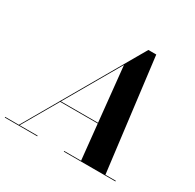

<svg xmlns="http://www.w3.org/2000/svg" viewBox="-212 -946 1147 1127"><g transform="rotate(30 362.0 -382.5)"><path d="M-47.5 -4.5H45.5L484 -765H537.5L632 -4.5H702.5V0H352.5V-4.5H467L442.5 -242.5H188L50.5 -4.5H172.5V0H-47.5ZM404 -617 190.5 -247H442Z"/></g></svg>

Font: Bodoni* 36pt
Style: Bold Italic
Weight: 700
Italic angle: -13°
Version: Version 2.3